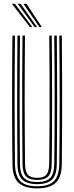

<svg xmlns="http://www.w3.org/2000/svg" viewBox="-20 -988 392 1014"><path d="M176.2 6.8Q110.8 6.8 78.6 -22Q46.5 -50.8 45.8 -122.8Q45 -193 44.4 -275.4Q43.8 -357.8 43.8 -446.5Q43.8 -535.2 44.2 -625.1Q44.8 -715 45.8 -800H59Q58.2 -722.8 57.8 -634.8Q57.2 -546.8 57.2 -456.1Q57.2 -365.5 57.8 -280.4Q58.2 -195.2 59 -124Q59.8 -60.8 86.4 -32.5Q113 -4.2 176.2 -4.2Q239.5 -4.2 265.9 -32.5Q292.2 -60.8 293.2 -124Q294 -193.8 294.5 -276Q295 -358.2 295 -447.1Q295 -536 294.6 -625.8Q294.2 -715.5 293.2 -800H306.5Q307.5 -697.2 308 -581.4Q308.5 -465.5 308.1 -348Q307.8 -230.5 306.5 -122.8Q305.5 -50 273.2 -21.6Q241 6.8 176.2 6.8ZM176.2 -15.5Q123.5 -15.5 98.1 -39Q72.8 -62.5 72.2 -123Q71.5 -200.8 71 -284Q70.5 -367.2 70.5 -453.5Q70.5 -539.8 71 -626.9Q71.5 -714 72.2 -800H85.5Q84.8 -720 84.2 -633Q83.8 -546 83.8 -457.6Q83.8 -369.2 84.2 -284.4Q84.8 -199.5 85.5 -123.2Q86 -69.5 107.5 -48Q129 -26.5 176.2 -26.5Q223 -26.5 244.5 -47.9Q266 -69.2 266.5 -123.2Q267.5 -199 268 -282.2Q268.5 -365.5 268.5 -452.8Q268.5 -540 268 -627.8Q267.5 -715.5 266.5 -800H280Q280.8 -719 281.2 -632Q281.8 -545 281.8 -457Q281.8 -369 281.2 -284.2Q280.8 -199.5 280 -123Q279.2 -63 254.4 -39.2Q229.5 -15.5 176.2 -15.5ZM176.2 -37.8Q135.8 -37.8 117.5 -56.6Q99.2 -75.5 98.8 -123.8Q97.8 -216.8 97.4 -330.6Q97 -444.5 97.2 -565.4Q97.5 -686.2 98.8 -800H112Q111.2 -718.5 110.8 -637.2Q110.2 -556 110.2 -472.9Q110.2 -389.8 110.8 -303Q111.2 -216.2 112.2 -123.8Q112.8 -82.2 127 -65.5Q141.2 -48.8 176.2 -48.8Q211.2 -48.8 225.2 -65.5Q239.2 -82.2 239.8 -123.8Q241.5 -253 241.9 -364.8Q242.2 -476.5 241.8 -582.5Q241.2 -688.5 240 -800H253.2Q254.2 -723.2 254.8 -635.5Q255.2 -547.8 255.2 -457.5Q255.2 -367.2 254.8 -281.6Q254.2 -196 253.2 -123.8Q252.8 -74.8 234.4 -56.2Q216 -37.8 176.2 -37.8ZM138.2 -845 43 -967.8H58.8L150.8 -845ZM163 -845 73.5 -967.8H89.2L175.8 -845ZM188 -845 104 -967.8H119.8L201 -845Z"/></svg>

Font: Big Shoulders Inline Display Thin
Style: Regular
Weight: 400
Version: Version 2.002